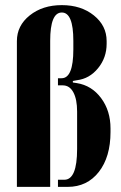

<svg xmlns="http://www.w3.org/2000/svg" viewBox="-20 -729 473 749"><path d="M175.8 -569.8V0H45.9V-568.8Q45.9 -628.9 95.9 -668.9Q146 -709 221.2 -709Q296.4 -709 346.2 -668.9Q396 -628.9 396 -568.8V-558.1Q396 -503.9 362.5 -462.9Q329.1 -421.9 279.8 -416L264.2 -413.1V-407.2L279.8 -404.8Q337.9 -395.5 374.5 -346.2Q411.1 -296.9 411.1 -228V-213.9Q411.1 -116.7 365.5 -58.3Q319.8 0 244.1 0H206.1V-27.8H231Q280.8 -27.8 280.8 -147.9V-293.9Q280.8 -341.8 266.1 -368.9Q251.5 -396 225.1 -396H206.1V-423.8H220.2Q266.1 -423.8 266.1 -536.1V-569.8Q266.1 -680.2 221.2 -680.2Q175.8 -680.2 175.8 -569.8Z"/></svg>

Font: Moniqa Black Heading
Style: Regular
Weight: 900
Designer: Rajesh Rajput
Foundry: Rajesh Rajput
Version: Version 1.000